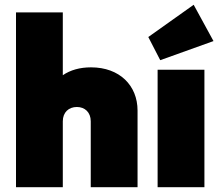

<svg xmlns="http://www.w3.org/2000/svg" viewBox="-20 -784 923 804"><path d="M360 -276V0H556V-321C556 -426 481 -502 361 -502C315 -502 275 -491 243 -469V-732H47V0H243V-276C243 -314 268 -336 302 -336C335 -336 360 -314 360 -276Z M640 0H836V-492H640ZM601 -629 651 -532 874 -612 791 -764Z"/></svg>

Font: MV Cash Black
Style: Regular
Weight: 900
Designer: Rodrigo Fuenzalida
Foundry: fragTYPE
Version: Version 1.100;Glyphs 3.1.2 (3151)